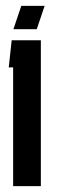

<svg xmlns="http://www.w3.org/2000/svg" viewBox="-20 -638 206 658"><path d="M53 -618H133L106 -538H26ZM120 -500V0H25V-407H10L20 -500Z"/></svg>

Font: Karantina
Style: Regular
Weight: 400
Designer: Rony Koch
Foundry: Rony Koch
Version: Version 1.000; ttfautohint (v1.8.3)